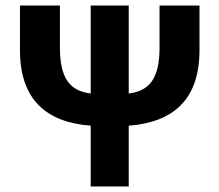

<svg xmlns="http://www.w3.org/2000/svg" viewBox="-20 -672 791 692"><path d="M555 -652V-500C555 -387 517 -344 444 -335V-652H307V-335C234 -344 196 -387 196 -500V-652H52V-491C52 -312 148 -231 307 -219V0H444V-219C603 -231 699 -312 699 -491V-652Z"/></svg>

Font: Cambridge Sans Bold
Style: Regular
Weight: 700
Version: Version 2.020;PS 002.020;hotconv 1.0.88;makeotf.lib2.5.64775